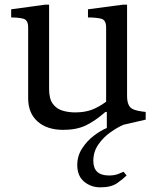

<svg xmlns="http://www.w3.org/2000/svg" viewBox="-20 -548 674 825"><path d="M252 10Q182 10 141.5 -26Q101 -62 101 -126V-430Q101 -462 80.5 -467.5Q60 -473 28 -473V-508L174 -528H191V-165Q191 -124 206.5 -102.5Q222 -81 247.5 -73Q273 -65 303 -65Q344 -65 374.5 -76.5Q405 -88 436 -111V-430Q436 -462 415 -467.5Q394 -473 358 -473V-508L509 -528H526V-135Q526 -104 538 -89Q550 -74 590 -69L606 -67V-34L511 -12Q485 -1 454.5 20.5Q424 42 402.5 73Q381 104 381 143Q381 206 448 206Q471 206 487 200Q503 194 511 190L524 206Q510 220 484 238.5Q458 257 411 257Q371 257 341.5 232.5Q312 208 312 161Q312 122 333 89.5Q354 57 384 34.5Q414 12 439 2V-67H433Q387 -27 347.5 -8.5Q308 10 252 10Z"/></svg>

Font: Hedvig Letters Serif 12pt
Style: Regular
Weight: 400
Designer: Alexander Örn & Tor Weibull
Foundry: Kanon Foundry
Version: Version 1.000; ttfautohint (v1.8.4.7-5d5b)